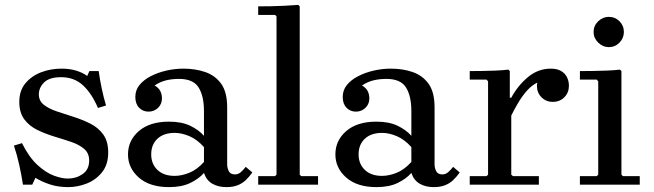

<svg xmlns="http://www.w3.org/2000/svg" viewBox="-20 -756 2677 786"><path d="M139 -370Q139 -343 159.5 -327Q180 -311 212.5 -300Q245 -289 281.5 -277.5Q318 -266 350.5 -249.5Q383 -233 403 -205Q423 -177 423 -132Q423 -82 397.5 -50.5Q372 -19 334.5 -4.5Q297 10 259 10Q218 10 184.5 -1Q151 -12 125 -28L112 0H74Q68 -39 59 -80Q50 -121 37 -160L70 -170Q99 -112 133.5 -80.5Q168 -49 200.5 -37Q233 -25 258 -25Q292 -25 318.5 -43.5Q345 -62 345 -99Q345 -129 324.5 -146.5Q304 -164 271.5 -175Q239 -186 202.5 -197Q166 -208 133 -224Q100 -240 79.5 -267.5Q59 -295 59 -339Q59 -385 84 -415Q109 -445 148 -460Q187 -475 232 -475Q266 -475 293 -466.5Q320 -458 337 -445L346 -465H384Q389 -429 396.5 -393.5Q404 -358 414 -324L381 -314Q356 -373 320 -406.5Q284 -440 230 -440Q182 -440 160.5 -418.5Q139 -397 139 -370Z M907 10Q873 10 849 -4Q825 -18 815 -48V-301Q815 -363 793 -398Q771 -433 713 -433Q684 -433 659.5 -427Q635 -421 613 -406Q629 -397 636 -383.5Q643 -370 643 -353Q643 -330 627 -314.5Q611 -299 588 -299Q565 -299 549.5 -315Q534 -331 534 -359Q534 -387 551 -408Q568 -429 597 -444Q626 -459 661 -467Q696 -475 731 -475Q780 -475 820.5 -461Q861 -447 885.5 -413Q910 -379 910 -316V-83Q910 -69 916.5 -55.5Q923 -42 942 -42Q955 -42 965.5 -51Q976 -60 986 -73L1013 -50Q1001 -33 986.5 -19Q972 -5 952.5 2.5Q933 10 907 10ZM672 10Q593 10 548.5 -29Q504 -68 504 -124Q504 -181 548.5 -219.5Q593 -258 672 -258Q724 -258 759 -241Q794 -224 815 -200V-154Q786 -186 754.5 -199Q723 -212 695 -212Q650 -212 624.5 -188Q599 -164 599 -124Q599 -85 624.5 -60.5Q650 -36 695 -36Q723 -36 754.5 -48.5Q786 -61 815 -93V-48Q794 -24 759 -7Q724 10 672 10Z M1037 0V-35H1106L1112 -41V-689L1106 -695H1037V-730Q1063 -730 1090.5 -730.5Q1118 -731 1146.5 -732.5Q1175 -734 1201 -736L1207 -730V-41L1213 -35H1282V0Z M1756 10Q1722 10 1698 -4Q1674 -18 1664 -48V-301Q1664 -363 1642 -398Q1620 -433 1562 -433Q1533 -433 1508.5 -427Q1484 -421 1462 -406Q1478 -397 1485 -383.5Q1492 -370 1492 -353Q1492 -330 1476 -314.5Q1460 -299 1437 -299Q1414 -299 1398.5 -315Q1383 -331 1383 -359Q1383 -387 1400 -408Q1417 -429 1446 -444Q1475 -459 1510 -467Q1545 -475 1580 -475Q1629 -475 1669.5 -461Q1710 -447 1734.5 -413Q1759 -379 1759 -316V-83Q1759 -69 1765.5 -55.5Q1772 -42 1791 -42Q1804 -42 1814.5 -51Q1825 -60 1835 -73L1862 -50Q1850 -33 1835.5 -19Q1821 -5 1801.5 2.5Q1782 10 1756 10ZM1521 10Q1442 10 1397.5 -29Q1353 -68 1353 -124Q1353 -181 1397.5 -219.5Q1442 -258 1521 -258Q1573 -258 1608 -241Q1643 -224 1664 -200V-154Q1635 -186 1603.5 -199Q1572 -212 1544 -212Q1499 -212 1473.5 -188Q1448 -164 1448 -124Q1448 -85 1473.5 -60.5Q1499 -36 1544 -36Q1572 -36 1603.5 -48.5Q1635 -61 1664 -93V-48Q1643 -24 1608 -7Q1573 10 1521 10Z M2073 -356Q2100 -406 2141.5 -440.5Q2183 -475 2235 -475Q2261 -475 2277.5 -465Q2294 -455 2301.5 -439Q2309 -423 2309 -405Q2309 -377 2290.5 -358Q2272 -339 2243 -339Q2215 -339 2196.5 -358Q2178 -377 2178 -405Q2178 -417 2184.5 -431.5Q2191 -446 2198 -453L2197 -425Q2178 -419 2159.5 -405.5Q2141 -392 2120 -363.5Q2099 -335 2073 -283ZM2073 -41 2080 -35H2186V0H1903V-35H1972L1978 -41V-423L1972 -430H1903V-465Q1929 -465 1955.5 -465.5Q1982 -466 2008.5 -467Q2035 -468 2061 -471L2067 -465V-356H2073Z M2354 0V-35H2423L2429 -41V-423L2423 -430H2354V-465Q2380 -465 2408 -465.5Q2436 -466 2464 -467Q2492 -468 2518 -471L2524 -465V-41L2530 -35H2599V0ZM2472 -563Q2448 -563 2429 -581.5Q2410 -600 2410 -625Q2410 -651 2429 -669Q2448 -687 2472 -687Q2498 -687 2516 -669Q2534 -651 2534 -625Q2534 -600 2516 -581.5Q2498 -563 2472 -563Z"/></svg>

Font: Brygada 1918 Medium
Style: Regular
Weight: 500
Designer: Mateusz Machalski | Borys Kosmynka | Przemek Hoffer
Foundry: NIEPODLEGLA 2018
Version: Version 3.006